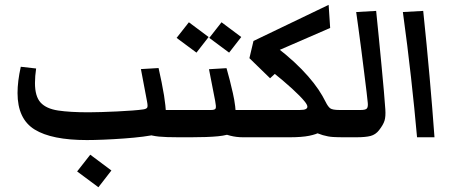

<svg xmlns="http://www.w3.org/2000/svg" viewBox="-20 -577 1909 807"><path d="M345.2 11.7Q197.3 11.7 125.5 -32.7Q53.7 -77.1 53.7 -186Q53.7 -235.4 67.4 -296.4L131.8 -289.1Q127 -256.3 127 -228Q127 -171.9 150.6 -146Q174.3 -120.1 224.1 -112.5Q273.9 -105 352.5 -105Q374 -105 406 -106Q438 -106.9 472.4 -108.6Q506.8 -110.4 536.4 -112.5Q565.9 -114.7 582.5 -117.2Q594.7 -119.1 598.4 -124.3Q602.1 -129.4 598.1 -149.9L572.3 -286.6L646.5 -291Q653.3 -260.7 659.2 -231.7Q665 -202.6 669.4 -176.3Q672.9 -154.3 675 -134.8Q677.2 -115.2 677.2 -99.1Q677.2 -82 675.3 -71.8L624.5 -114.7H732.4V0Q677.2 0 648.2 -2.9Q619.1 -5.9 589.8 -15.1L638.7 -13.2Q618.2 -7.3 581.3 -2.7Q544.4 2 501 5.1Q457.5 8.3 416 10Q374.5 11.7 345.2 11.7ZM732.4 0V-114.7Q752 -114.7 760.5 -101.8Q769 -88.9 769 -56.2Q769 -26.4 759.8 -13.2Q750.5 0 732.4 0ZM393.6 210 304.2 143.6 359.4 73.2 448.2 139.6Z M732.4 0V-114.7H867.2Q883.8 -114.7 886.5 -121.6Q889.2 -128.4 884.3 -153.3L858.4 -286.1L932.1 -290.5Q945.8 -243.2 958.7 -186Q971.7 -128.9 971.7 -78.6L944.3 -114.7H1013.7V0H1002.4Q973.6 0 947.8 -6.6Q921.9 -13.2 908.7 -21.5H964.4Q939 -8.3 895.8 -4.2Q852.5 0 781.7 0ZM1013.7 0V-114.7Q1033.2 -114.7 1041.7 -101.8Q1050.3 -88.9 1050.3 -56.2Q1050.3 -26.4 1041 -13.2Q1031.7 0 1013.7 0ZM732.4 0Q714.4 0 705.1 -13.2Q695.8 -26.4 695.8 -56.2Q695.8 -88.9 704.3 -101.8Q712.9 -114.7 732.4 -114.7ZM943 -355.8 859.6 -417.7 911.1 -483.4 994 -421.4ZM805.8 -355.8 722.3 -417.7 773.9 -483.4 856.8 -421.4Z M1013.7 0V-114.7H1239.7Q1257.8 -114.7 1264.9 -118.4Q1272 -122.1 1272 -128.4Q1272 -136.7 1259.8 -151.4Q1243.2 -171.9 1207.5 -204.6Q1171.9 -237.3 1119.1 -279.3L1151.9 -282.2L1115.2 -248L1028.3 -332.5L1045.4 -404.8L1361.3 -556.6L1367.7 -459.5L1136.2 -358.9L1140.1 -380.4Q1183.1 -347.2 1216.6 -316.2Q1250 -285.2 1275.1 -256.3Q1300.3 -227.5 1318.4 -200.7Q1336.4 -173.8 1348.6 -148.9Q1358.4 -128.9 1367.9 -121.8Q1377.4 -114.7 1406.7 -114.7H1426.3V0Q1400.4 0 1379.9 -1.2Q1359.4 -2.4 1336.7 -9Q1314 -15.6 1281.7 -30.8L1346.2 -39.1Q1340.8 -31.2 1325.7 -22Q1310.5 -12.7 1279.5 -6.3Q1248.5 0 1195.3 0ZM1013.7 0Q995.6 0 986.3 -13.2Q977.1 -26.4 977.1 -56.2Q977.1 -88.9 985.6 -101.8Q994.1 -114.7 1013.7 -114.7ZM1426.3 0V-114.7Q1445.8 -114.7 1454.3 -101.8Q1462.9 -88.9 1462.9 -56.2Q1462.9 -26.4 1453.6 -13.2Q1444.3 0 1426.3 0Z M1426.3 0V-114.7H1496.1Q1516.1 -114.7 1521.7 -120.8Q1527.3 -127 1525.9 -143.6Q1524.9 -155.3 1520.8 -189.9Q1516.6 -224.6 1510.7 -271.7Q1504.9 -318.8 1498.5 -368.4Q1492.2 -418 1486.3 -460Q1480.5 -502 1477.1 -526.4L1561 -531.2Q1566.4 -478.5 1572.3 -418.7Q1578.1 -358.9 1583.7 -300.5Q1589.4 -242.2 1593.5 -194.1Q1597.7 -146 1599.6 -117.2Q1601.6 -87.4 1596.2 -69.8Q1590.8 -52.2 1572.8 -29.3Q1558.6 -11.2 1537.6 -5.6Q1516.6 0 1476.6 0ZM1426.3 0Q1408.2 0 1398.9 -13.2Q1389.6 -26.4 1389.6 -56.2Q1389.6 -88.9 1398.2 -101.8Q1406.7 -114.7 1426.3 -114.7Z M1732.9 0Q1722.2 -120.6 1707.5 -252.2Q1692.9 -383.8 1673.3 -526.4L1758.8 -531.2Q1773.9 -386.7 1785.6 -254.2Q1797.4 -121.6 1806.2 0Z"/></svg>

Font: Markazi Text
Style: Regular
Weight: 400
Designer: Borna Izadpanah (Arabic designer), Fiona Ross (Arabic design director) and Florian Runge (Latin designer)
Foundry: Borna Izadpanah and Florian Runge
Version: Version 1.000